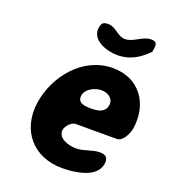

<svg xmlns="http://www.w3.org/2000/svg" viewBox="-135 -826 824 932"><g transform="rotate(20 277.5 -360.5)"><path d="M72 -253C49 -102 143 7 292 7C349 7 468 -4 480 -83C485 -114 471 -128 440 -128C401 -128 364 -106 324 -106C287 -106 225 -122 232 -170C235 -188 260 -217 281 -217H494C527 -217 548 -268 552 -292C573 -425 497 -534 360 -534C205 -534 94 -394 72 -253ZM260 -357C266 -393 312 -414 344 -414C377 -414 409 -394 404 -359C397 -317 359 -313 325 -313C293 -313 254 -316 260 -357ZM227 -695C217 -628 301 -600 357 -600C417 -600 465 -626 511 -673L514 -690C518 -718 513 -728 485 -728C443 -728 407 -686 366 -686C325 -686 306 -727 265 -727C240 -727 231 -720 227 -695Z"/></g></svg>

Font: Asimov Print
Style: Regular
Weight: 500
Designer: Google
Version: Version 2.000980: 2014